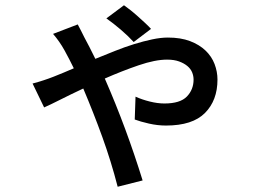

<svg xmlns="http://www.w3.org/2000/svg" viewBox="-20 -637 996 731"><path d="M489 -477Q468 -500 440 -524Q412 -548 385 -567L452 -617Q462 -610 476 -599Q490 -588 504.5 -575Q519 -562 532.5 -549.5Q546 -537 555 -527ZM276 -544Q282 -532 289 -519Q296 -506 301 -495Q310 -479 320.5 -458Q331 -437 343 -413Q380 -428 417.5 -443Q455 -458 490.5 -469Q526 -480 559 -487Q592 -494 619 -494Q668 -494 703.5 -480.5Q739 -467 762.5 -444.5Q786 -422 797 -393Q808 -364 808 -334Q808 -255 760.5 -207Q713 -159 612 -159Q580 -159 547 -166.5Q514 -174 493 -182L496 -269Q520 -258 550 -250.5Q580 -243 606 -243Q666 -243 691.5 -269.5Q717 -296 717 -334Q717 -348 711.5 -361.5Q706 -375 693.5 -385.5Q681 -396 662 -403Q643 -410 616 -410Q571 -410 508 -388.5Q445 -367 379 -338Q421 -242 456.5 -146Q492 -50 523 50L428 74Q403 -23 369.5 -115.5Q336 -208 297 -300Q248 -277 209.5 -257.5Q171 -238 148 -228L104 -319Q146 -330 184 -345Q222 -360 261 -377Q244 -412 225.5 -445.5Q207 -479 182 -508Z"/></svg>

Font: Kinto Sans Med
Style: Regular
Weight: 500
Designer: Authors: Ryoko NISHIZUKA  (kana & ideographs); Paul D. Hunt (Latin, Greek & Cyrillic); Wenlong ZHANG  (bopomofo); Sandol
Foundry: Adobe Systems Incorporated, ookami Inc.
Version: Version 0.001